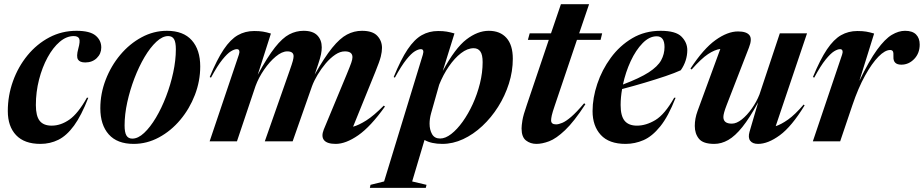

<svg xmlns="http://www.w3.org/2000/svg" viewBox="-20 -670 4379 910"><path d="M329.5 -499Q295 -499 263 -471.8Q231 -444.5 205.5 -397.8Q180 -351 165 -292.5Q150 -234 150 -172Q150 -120.5 168 -97.5Q186 -74.5 225 -74.5Q268 -74.5 309 -103.2Q350 -132 392 -207L398.5 -206.5Q365.5 -122 330.8 -74.5Q296 -27 256.8 -7.5Q217.5 12 171.5 12Q95.5 12 56.2 -29.5Q17 -71 17 -143.5Q17 -217 41.5 -285.2Q66 -353.5 110.2 -407.5Q154.5 -461.5 213.8 -492.8Q273 -524 342.5 -524Q406 -524 433 -501.5Q460 -479 460 -445Q460 -415.5 438.8 -394.8Q417.5 -374 384 -374Q358 -374 349.5 -388.2Q341 -402.5 351 -439Q361 -475 355.2 -487Q349.5 -499 329.5 -499Z M771 -524Q849 -524 889 -479Q929 -434 929 -355Q929 -286 903.8 -220.2Q878.5 -154.5 834.5 -102Q790.5 -49.5 733.5 -18.8Q676.5 12 613.5 12Q535.5 12 495.5 -33Q455.5 -78 455.5 -157Q455.5 -226 480.8 -291.8Q506 -357.5 550 -410Q594 -462.5 651 -493.2Q708 -524 771 -524ZM607 -13Q634.5 -13 663.2 -40Q692 -67 719 -112.2Q746 -157.5 767.2 -213Q788.5 -268.5 801 -326.5Q813.5 -384.5 813.5 -436.5Q813.5 -469.5 805 -484.2Q796.5 -499 777 -499Q750 -499 721 -472Q692 -445 665.2 -399.8Q638.5 -354.5 617.2 -299Q596 -243.5 583.2 -185.5Q570.5 -127.5 570.5 -75.5Q570.5 -42.5 579.2 -27.8Q588 -13 607 -13Z M1804.5 -165Q1736.5 -69.5 1677.8 -28.8Q1619 12 1571 12Q1530.5 12 1516 -5.5Q1501.5 -23 1514.5 -56L1623 -317Q1639.5 -357 1645 -373Q1650.5 -389 1650.5 -399Q1650.5 -426.5 1614.5 -426.5Q1592 -426.5 1568.8 -410.8Q1545.5 -395 1524 -369.8Q1502.5 -344.5 1485.5 -316Q1468.5 -287.5 1459 -262L1367 0H1235L1353 -336Q1364 -367 1367.8 -381.2Q1371.5 -395.5 1371.5 -403.5Q1371.5 -426.5 1341.5 -426.5Q1316.5 -426.5 1287 -402Q1257.5 -377.5 1231.5 -339.5Q1205.5 -301.5 1191 -262L1103 0H973.5L1112 -410.5Q1116 -421.5 1114 -429.2Q1112 -437 1102.5 -437Q1091 -437 1074.2 -426.8Q1057.5 -416.5 1034 -387.5Q1010.5 -358.5 980 -302L974 -305Q1008.5 -388.5 1040.5 -436Q1072.5 -483.5 1107.2 -503.2Q1142 -523 1184.5 -523Q1209.5 -523 1226 -520.2Q1242.5 -517.5 1264 -511L1201.5 -315.5Q1247.5 -400 1283.2 -445.2Q1319 -490.5 1351.2 -507.2Q1383.5 -524 1419 -524Q1463 -524 1484 -502.2Q1505 -480.5 1505 -445.5Q1505 -431 1501.5 -413Q1498 -395 1487.5 -364L1471.5 -316.5Q1518 -398.5 1554.5 -443.5Q1591 -488.5 1624.5 -506.2Q1658 -524 1695.5 -524Q1746 -524 1768.2 -500.2Q1790.5 -476.5 1790.5 -443Q1790.5 -425 1784.8 -401.8Q1779 -378.5 1759 -329.5L1653.5 -69.5Q1680 -76.5 1715.8 -99Q1751.5 -121.5 1799 -169.5Z M2001.5 206 1998 220.5H1733L1736 206L1800.5 190L1984 -410.5Q1992 -437 1974.5 -437Q1963 -437 1946 -426.8Q1929 -416.5 1905.8 -387.5Q1882.5 -358.5 1851.5 -302L1846 -305Q1880 -388.5 1912 -436Q1944 -483.5 1978.8 -503.2Q2013.5 -523 2056.5 -523Q2080.5 -523 2096.8 -520.2Q2113 -517.5 2134 -511.5L2078.5 -333.5Q2137 -442 2190.5 -483Q2244 -524 2296.5 -524Q2350.5 -524 2380.5 -490.2Q2410.5 -456.5 2410.5 -391.5Q2410.5 -332 2392 -273.8Q2373.5 -215.5 2341 -164Q2308.5 -112.5 2266 -72.8Q2223.5 -33 2175 -10.5Q2126.5 12 2076.5 12Q2025 12 1992 -6.5L1933.5 190ZM2023 -132.5Q2016 -107 2016 -83.5Q2016 -55 2027.8 -34.2Q2039.5 -13.5 2066 -13.5Q2091 -13.5 2118.8 -35Q2146.5 -56.5 2173 -93.5Q2199.5 -130.5 2220.8 -177Q2242 -223.5 2254.8 -274.8Q2267.5 -326 2267.5 -375.5Q2267.5 -411 2256.5 -426.2Q2245.5 -441.5 2225 -441.5Q2195.5 -441.5 2165 -418Q2134.5 -394.5 2107.5 -355.2Q2080.5 -316 2061.5 -268.5Z M2609.5 -170Q2598.5 -138 2595.2 -123Q2592 -108 2592 -99.5Q2592 -80.5 2615.5 -80.5Q2627.5 -80.5 2645 -87.8Q2662.5 -95 2687.5 -116.5Q2712.5 -138 2748.5 -180.5L2754.5 -176Q2700.5 -93 2658.2 -53Q2616 -13 2582.8 -0.5Q2549.5 12 2522.5 12Q2494 12 2473 -4.2Q2452 -20.5 2452 -61.5Q2452 -74.5 2456 -99.5Q2460 -124.5 2477 -173L2581 -481H2482L2490.5 -512H2591.5L2638.5 -650H2772L2725 -512H2834L2826.5 -481H2714.5Z M3182 -206.5Q3147.5 -118 3109.2 -70.8Q3071 -23.5 3030 -5.8Q2989 12 2945 12Q2866.5 12 2827.5 -30.5Q2788.5 -73 2788.5 -143.5Q2788.5 -205.5 2810.8 -272.2Q2833 -339 2875 -396.2Q2917 -453.5 2976.5 -488.8Q3036 -524 3111 -524Q3183 -524 3210.2 -496.2Q3237.5 -468.5 3237.5 -432.5Q3237.5 -408 3229.8 -383.5Q3222 -359 3206.5 -337Q3179.5 -324.5 3134.5 -309.2Q3089.5 -294 3035.8 -278Q2982 -262 2928.5 -248Q2921.5 -208.5 2921.5 -172Q2921.5 -120.5 2940.5 -97.5Q2959.5 -74.5 2999 -74.5Q3042 -74.5 3086.2 -101Q3130.5 -127.5 3175.5 -207ZM3092.5 -498Q3057.5 -498 3025.5 -465.2Q2993.5 -432.5 2969.2 -380.2Q2945 -328 2932.5 -269.5Q3012 -299.5 3054.8 -327.2Q3097.5 -355 3113.5 -384.2Q3129.5 -413.5 3129.5 -447Q3129.5 -498 3092.5 -498Z M3532.5 -45.5 3573.5 -185.5Q3533 -111 3498.5 -68Q3464 -25 3431.5 -6.5Q3399 12 3365.5 12Q3312.5 12 3292.8 -12.2Q3273 -36.5 3273 -73Q3273 -108 3286 -143.5L3394 -438Q3367.5 -434.5 3335.8 -413.5Q3304 -392.5 3258 -340.5L3252.5 -345Q3314.5 -439.5 3371.5 -480.2Q3428.5 -521 3478 -521Q3518 -521 3532 -503.2Q3546 -485.5 3529.5 -444L3424 -172Q3408.5 -132 3408.5 -115.5Q3408.5 -84 3448.5 -84Q3471 -84 3496 -104Q3521 -124 3543.2 -155.5Q3565.5 -187 3579.5 -222L3676 -512H3805L3656.5 -72Q3682 -80 3715 -103.2Q3748 -126.5 3789 -174.5L3793.5 -170.5Q3732 -70 3676 -29Q3620 12 3573 12Q3547 12 3535.8 -2.8Q3524.5 -17.5 3532.5 -45.5Z M3971 -410.5Q3975 -421.5 3973 -429.2Q3971 -437 3961.5 -437Q3950 -437 3933.2 -426.8Q3916.5 -416.5 3893 -387.5Q3869.5 -358.5 3839 -302L3833 -305Q3867.5 -388.5 3899.5 -436Q3931.5 -483.5 3966.2 -503.2Q4001 -523 4043.5 -523Q4068.5 -523 4085 -520.2Q4101.5 -517.5 4123 -511L4053 -286.5Q4099.5 -383 4137 -434.2Q4174.5 -485.5 4206.8 -504.8Q4239 -524 4269.5 -524Q4304.5 -524 4321.8 -506.5Q4339 -489 4339 -459Q4339 -417.5 4313 -390.5Q4287 -363.5 4252 -363.5Q4212.5 -363.5 4214.5 -401.5Q4215.5 -420.5 4211.8 -426.8Q4208 -433 4199 -433Q4174.5 -433 4143.5 -401.5Q4112.5 -370 4080 -311.5Q4047.5 -253 4020 -171.5L3962 0H3832.5Z"/></svg>

Font: Newsreader 72pt SemiBold
Style: Italic
Weight: 600
Italic angle: -17°
Designer: Hugues Gentile
Foundry: Production Type
Version: Version 1.003; ttfautohint (v1.8.3)